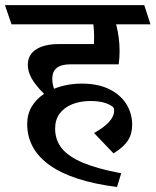

<svg xmlns="http://www.w3.org/2000/svg" viewBox="-45 -600 615 759"><path d="M477.5 -106.4Q477.5 -70.3 460.4 -44.2Q443.4 -18.1 403.8 6.3L326.7 -74.2Q365.2 -95.2 385.7 -117.7Q406.2 -140.1 406.2 -163.1Q406.2 -168.5 404.8 -172.1Q403.3 -175.8 398.9 -179.2Q369.6 -200.7 312.5 -200.7Q272.9 -200.7 241.2 -188.2Q209.5 -175.8 191.2 -151.4Q172.9 -127 172.9 -91.8Q172.9 -46.4 199.5 -13.4Q226.1 19.5 283.4 43.5Q340.8 67.4 434.1 85L417.5 139.2Q240.7 116.7 151.6 53.2Q62.5 -10.3 62.5 -109.9Q62.5 -148.4 80.3 -178.5Q98.1 -208.5 129.4 -229Q95.2 -262.7 80.1 -290Q64.9 -317.4 64.9 -343.3Q64.9 -383.3 97.4 -404.5Q129.9 -425.8 188.5 -425.8H326.2Q327.1 -440.4 327.1 -453.1Q327.1 -479 324.2 -503.9H0.5L-25.4 -579.6H525.4L549.8 -503.9H414.1Q427.7 -450.7 427.7 -399.4Q427.7 -370.1 424.3 -345.7H232.9Q161.6 -345.7 161.6 -289.1Q161.6 -270 168.5 -249Q218.8 -269.5 278.8 -269.5Q342.3 -269.5 387.2 -247.3Q432.1 -225.1 454.8 -188Q477.5 -150.9 477.5 -106.4Z"/></svg>

Font: Vesper Libre Medium
Style: Regular
Weight: 500
Designer: Robert Keller & Kimya Gandhi
Foundry: Mota Italic
Version: Version 1.058